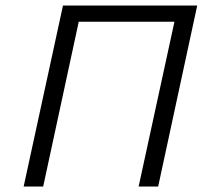

<svg xmlns="http://www.w3.org/2000/svg" viewBox="-20 -678 751 698"><path d="M484 0 627 -658H697L555 0ZM66 0 209 -658H279L137 0ZM219 -599 232 -658H675L662 -599Z"/></svg>

Font: Ysabeau
Style: Italic
Weight: 400
Italic angle: -12°
Designer: Christian Thalmann (Catharsis Fonts)
Version: Version 2.000;gftools[0.9.27.dev2+g8671c4b]